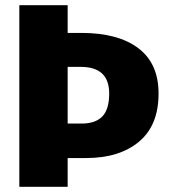

<svg xmlns="http://www.w3.org/2000/svg" viewBox="-20 -715 647 735"><path d="M292 -589Q432 -589 509.5 -530.5Q587 -472 587 -357Q587 -235 512 -172.5Q437 -110 310 -110H239V0H54V-695H239V-589ZM293 -242Q345 -242 371.5 -269Q398 -296 398 -357Q398 -459 289 -459H239V-242Z"/></svg>

Font: FiraGO ExtraBold
Style: Regular
Weight: 800
Designer: bBox Type
Foundry: bBox Type GmbH
Version: Version 1.001;PS 001.001;hotconv 1.0.88;makeotf.lib2.5.64775